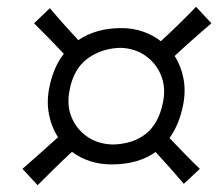

<svg xmlns="http://www.w3.org/2000/svg" viewBox="-20 -603 655 564"><path d="M90.5 -59 46 -107Q74 -131.5 100.5 -155Q127 -178.5 150.5 -200Q131 -230 123.8 -267.5Q116.5 -305 125 -346.5Q136.5 -405 167.5 -445Q147.5 -466.5 125.2 -489.2Q103 -512 80 -534.5L126.5 -579Q148 -553.5 169 -530Q190 -506.5 210 -485Q262 -520.5 336.5 -520.5Q370.5 -520.5 400 -510.2Q429.5 -500 452.5 -482Q477 -504.5 503 -529.8Q529 -555 556 -583L601 -534.5Q571.5 -509.5 544.2 -485.2Q517 -461 493 -438.5Q512 -409 519 -372.2Q526 -335.5 518 -295Q506.5 -237 478 -197.5Q498.5 -176 520.8 -153Q543 -130 567 -107L520 -63Q498.5 -88 477.8 -111.5Q457 -135 437 -156.5Q386 -120 307.5 -120Q273.5 -120 244 -129.8Q214.5 -139.5 191.5 -157Q167.5 -135 142.2 -110.2Q117 -85.5 90.5 -59ZM312 -178.5Q370.5 -180 408.5 -210Q446.5 -240 459 -303.5Q467.5 -346 453 -381.8Q438.5 -417.5 407 -439.5Q375.5 -461.5 333 -462.5Q278 -461 237 -430.8Q196 -400.5 184.5 -338.5Q175.5 -295 190 -259.2Q204.5 -223.5 236.2 -201.5Q268 -179.5 312 -178.5Z"/></svg>

Font: Commissioner Flair Light
Style: Italic
Weight: 300
Italic angle: -12°
Designer: Kostas Bartsokas
Foundry: Kostas Bartsokas
Version: Version 1.000; ttfautohint (v1.8.3)